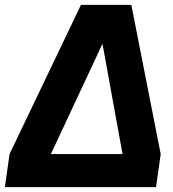

<svg xmlns="http://www.w3.org/2000/svg" viewBox="-47 -765 707 785"><path d="M-27 0H591L610 -135L490 -745H284L-8 -135ZM161 -135 372 -586 454 -135Z"/></svg>

Font: Mluvka ExtraBold
Style: Italic
Weight: 800
Italic angle: -8°
Designer: Modified by Jiří Krblich, Original typeface by Gumpita Rahayu
Foundry: Gumpita Rahayu & Jiří Krblich
Version: Version 2.000;Glyphs 3.1.1 (3134)